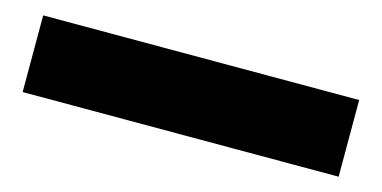

<svg xmlns="http://www.w3.org/2000/svg" viewBox="-33 -262 740 372"><g transform="rotate(15 337.0 -76.0)"><path d="M653.8 1H20V-152.8H653.8Z"/></g></svg>

Font: Squarion Black
Style: Regular
Weight: 900
Designer: Natanael Gama
Version: Version 1.00;September 12, 2019;FontCreator 11.5.0.2425 64-b